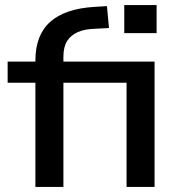

<svg xmlns="http://www.w3.org/2000/svg" viewBox="-20 -734 712 754"><path d="M119 0V-409H10V-492H147L119 -464V-496Q119 -596 177 -648Q235 -700 351 -707L400 -710L408 -624L353 -621Q312 -620 284.5 -607.5Q257 -595 243 -572Q229 -549 229 -511V-473L209 -492H587V0H477V-409H229V0ZM468 -604V-714H595V-604Z"/></svg>

Font: Nunito Sans 10pt SemiExpanded SemiBold
Style: Regular
Weight: 600
Width: 6
Designer: Vernon Adams
Foundry: Vernon Adams
Version: Version 3.101;gftools[0.9.27]